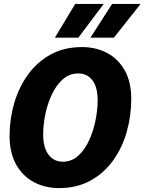

<svg xmlns="http://www.w3.org/2000/svg" viewBox="-20 -951 740 983"><path d="M282 12Q211 12 153.5 -18.5Q96 -49 62.5 -109Q29 -169 29 -255Q29 -341 52.5 -422Q76 -503 122.5 -568Q169 -633 238.5 -671.5Q308 -710 400 -710Q471 -710 528 -680Q585 -650 618.5 -591Q652 -532 652 -444Q652 -358 629 -276.5Q606 -195 559.5 -130Q513 -65 443.5 -26.5Q374 12 282 12ZM301 -123Q347 -123 380.5 -153.5Q414 -184 436 -232Q458 -280 469 -334.5Q480 -389 480 -437Q480 -505 453 -540Q426 -575 381 -575Q335 -575 301.5 -545Q268 -515 245.5 -467.5Q223 -420 212 -365.5Q201 -311 201 -262Q201 -217 213.5 -186Q226 -155 248.5 -139Q271 -123 301 -123ZM261 -758 365 -931H511L381 -758ZM443 -758 554 -931H700L563 -758Z"/></svg>

Font: Azeret Mono Thin
Style: Bold Italic
Weight: 700
Italic angle: -12°
Version: Version 1.002